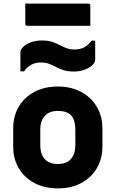

<svg xmlns="http://www.w3.org/2000/svg" viewBox="-20 -1031 640 1063"><path d="M300 -552Q373 -552 428.5 -522.5Q484 -493 515.5 -440.5Q547 -388 547 -319V-221Q547 -152 516 -99.5Q485 -47 429.5 -17.5Q374 12 300 12Q227 12 171 -17.5Q115 -47 84 -99.5Q53 -152 53 -221V-319Q53 -388 84 -440.5Q115 -493 171 -522.5Q227 -552 300 -552ZM300 -417Q254 -417 228.5 -390Q203 -363 203 -312V-228Q203 -175 230 -148Q255 -123 300 -123Q347 -123 372 -150Q397 -177 397 -228V-312Q397 -369 372 -394Q349 -417 300 -417ZM395 -757Q452 -757 487 -806H507V-704Q507 -696 506 -691.5Q505 -687 500 -680Q485 -660 455 -647.5Q425 -635 389 -635Q355 -635 332 -642.5Q309 -650 290.5 -660Q272 -670 252 -677.5Q232 -685 205 -685Q148 -685 113 -636H93V-738Q93 -746 94 -750.5Q95 -755 100 -762Q115 -782 145 -794.5Q175 -807 211 -807Q245 -807 268 -799.5Q291 -792 309.5 -782Q328 -772 348 -764.5Q368 -757 395 -757ZM120 -1011H469Q480 -1011 480 -1000V-888H131Q120 -888 120 -899Z"/></svg>

Font: Recursive Mn Lnr St XBd
Style: Regular
Weight: 800
Monospace: yes
Version: Version 1.079;hotconv 1.0.112;makeotfexe 2.5.65598; ttfautoh